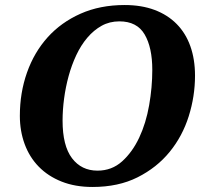

<svg xmlns="http://www.w3.org/2000/svg" viewBox="-20 -732 796 764"><path d="M229 -252Q229 -152 266.5 -102.5Q304 -53 368 -53Q425 -53 466 -90Q507 -127 534 -184.5Q561 -242 573.5 -313.5Q586 -385 586 -454Q586 -543 555.5 -595Q525 -647 455 -647Q416 -647 384.5 -629.5Q353 -612 327.5 -582Q302 -552 283.5 -512.5Q265 -473 253 -429Q241 -385 235 -339.5Q229 -294 229 -252ZM59 -271Q59 -363 87.5 -443.5Q116 -524 169.5 -583.5Q223 -643 300.5 -677.5Q378 -712 476 -712Q543 -712 595 -692.5Q647 -673 683 -636.5Q719 -600 737.5 -548Q756 -496 756 -431Q756 -349 731 -269.5Q706 -190 655 -127.5Q604 -65 527.5 -26.5Q451 12 348 12Q279 12 225 -9.5Q171 -31 134 -69Q97 -107 78 -159Q59 -211 59 -271Z"/></svg>

Font: PTSerif
Style: Bold Italic
Weight: 700
Italic angle: -12°
Designer: A.Korolkova, O.Umpeleva, V.Yefimov
Foundry: ParaType Ltd
Version: Version 1.000W OFL; ttfautohint (v1.2) -l 8 -r 50 -G 200 -x 